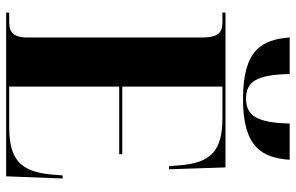

<svg xmlns="http://www.w3.org/2000/svg" viewBox="-189 -774 963 625"><g transform="rotate(90 292.5 -461.5)"><path d="M303 -771C460 -771 494 -834 500 -923H382C380 -813 354 -781 301 -781C247 -781 223 -813 221 -923H102C109 -834 140 -771 303 -771ZM21 0H554L561 -184H551L548 -147C539 -46 498 -10 395 -10H262V-368H482V-378H262V-704H365C469 -704 510 -668 518 -566L521 -530H531L525 -714H21V-704H52C81 -704 102 -696 102 -639V-70C102 -20 82 -10 52 -10H21Z"/></g></svg>

Font: Noto Serif Display Condensed ExtraBold
Style: Regular
Weight: 800
Width: 3
Designer: Monotype Design Team
Foundry: Monotype Imaging Inc.
Version: Version 2.009